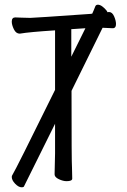

<svg xmlns="http://www.w3.org/2000/svg" viewBox="-20 -759 540 816"><path d="M283 -518Q311 -575 343 -639L283 -635ZM214 -233Q156 -116 83 31Q82 37 72 37Q59 37 44.5 22Q30 7 30 -7Q30 -12 33 -16Q45 -34 214 -377V-630Q105 -623 64 -616Q48 -616 39 -634.5Q30 -653 30 -667Q30 -685 45 -685Q52 -685 70.5 -684Q89 -683 109 -683Q123 -683 365 -700Q369 -700 372 -701Q379 -716 385 -732Q388 -739 396 -739Q405 -739 415 -731.5Q425 -724 433 -714Q435 -710 437 -707Q440 -708 443 -708Q457 -708 465 -689.5Q473 -671 473 -657Q473 -639 459 -639Q433 -640 416 -641L284 -373Q284 -66 286 -46Q287 -17 287 0Q287 11 263 11Q248 11 230 2.5Q212 -6 212 -18L214 -107Z"/></svg>

Font: Moon Stars Kai T HW
Style: Regular
Weight: 400
Designer: GuiWonder
Version: Version 1.101